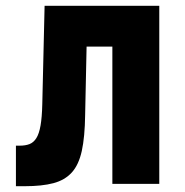

<svg xmlns="http://www.w3.org/2000/svg" viewBox="-20 -635 640 663"><path d="M35 8V-132H48Q68 -132 82 -137.5Q96 -143 105.5 -158Q115 -173 120 -201.5Q125 -230 126 -275L134 -615H530V0H368V-474H279L274 -238Q273 -162 262.5 -114Q252 -66 228 -39.5Q204 -13 164.5 -2.5Q125 8 65 8Z"/></svg>

Font: Martian Mono Condensed
Style: Bold
Weight: 700
Width: 3
Designer: Roman Shamin
Foundry: Evil Martians
Version: Version 1.000